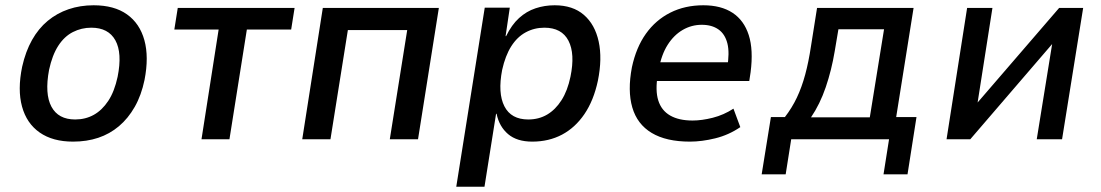

<svg xmlns="http://www.w3.org/2000/svg" viewBox="-20 -528 4174 728"><path d="M257 9Q180 9 130.5 -25.5Q81 -60 63.5 -124Q46 -188 64 -275Q77 -333 101.5 -376.5Q126 -420 161 -449Q196 -478 240 -493Q284 -508 335 -508Q413 -508 461.5 -473.5Q510 -439 527.5 -375.5Q545 -312 528 -225Q516 -167 491 -123Q466 -79 431 -49.5Q396 -20 352.5 -5.5Q309 9 257 9ZM265 -75Q304 -75 335.5 -92.5Q367 -110 390.5 -145.5Q414 -181 426 -237Q444 -327 417.5 -375Q391 -423 326 -423Q289 -423 256.5 -406.5Q224 -390 201 -354.5Q178 -319 166 -263Q149 -172 175 -123.5Q201 -75 265 -75Z M744 0 809 -416H641L654 -498H1097L1084 -416H916L850 0Z M1126 0 1204 -498H1644L1565 0H1458L1524 -414H1299L1233 0Z M1710 180 1818 -499H1913L1897 -391H1899Q1920 -434 1948 -459.5Q1976 -485 2010.5 -496.5Q2045 -508 2083 -508Q2152 -508 2194 -471.5Q2236 -435 2250 -370.5Q2264 -306 2247 -222Q2231 -147 2196 -95.5Q2161 -44 2111 -17.5Q2061 9 1998 9Q1940 9 1906.5 -19.5Q1873 -48 1863 -96L1861 -97L1817 180ZM1983 -75Q2023 -75 2054.5 -93.5Q2086 -112 2109 -148Q2132 -184 2143 -237Q2161 -324 2135.5 -373.5Q2110 -423 2044 -423Q2006 -423 1973.5 -405.5Q1941 -388 1918.5 -352.5Q1896 -317 1884 -263Q1867 -175 1892.5 -125Q1918 -75 1983 -75Z M2596 9Q2506 9 2451 -24Q2396 -57 2377.5 -120.5Q2359 -184 2376 -273Q2392 -348 2429 -400Q2466 -452 2521.5 -480Q2577 -508 2647 -508Q2714 -508 2757.5 -479.5Q2801 -451 2819 -395Q2837 -339 2826 -254L2821 -221H2452L2463 -292H2757L2737 -270Q2747 -328 2738 -363.5Q2729 -399 2704 -416.5Q2679 -434 2641 -434Q2602 -434 2568.5 -414.5Q2535 -395 2511.5 -358Q2488 -321 2478 -266L2474 -244Q2464 -185 2476 -147Q2488 -109 2521 -90Q2554 -71 2606 -71Q2641 -71 2682.5 -81.5Q2724 -92 2761 -116L2787 -46Q2743 -16 2692 -3.5Q2641 9 2596 9Z M2868 133 2903 -84H2956Q2983 -119 3001.5 -158Q3020 -197 3033 -245Q3046 -293 3055 -353L3078 -498H3444L3378 -84H3455L3421 133H3330L3351 0H2980L2959 133ZM3055 -83H3278L3332 -417H3159L3145 -334Q3133 -262 3111 -197.5Q3089 -133 3055 -83Z M3569 0 3647 -498H3743L3685 -128H3677L3996 -498H4087L4007 0H3911L3971 -371H3978L3659 0Z"/></svg>

Font: Nunito Sans 7pt SemiCondensed SemiBold
Style: Italic
Weight: 600
Width: 4
Italic angle: -9°
Designer: Vernon Adams
Foundry: Vernon Adams
Version: Version 3.101;gftools[0.9.27]